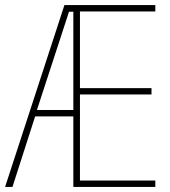

<svg xmlns="http://www.w3.org/2000/svg" viewBox="-20 -734 668 754"><path d="M590 0V-25H294V-363H575V-388H294V-689H590V-714H233L0 0H29L118 -277H268V0ZM125 -302 251 -688H268V-302Z"/></svg>

Font: Noto Sans Arabic UI Cn Th
Style: Regular
Weight: 100
Width: 3
Designer: Monotype Design Team, Nadine Chahine and Nizar Qandah
Foundry: Monotype Imaging Inc.
Version: Version 2.010